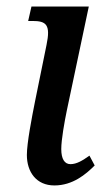

<svg xmlns="http://www.w3.org/2000/svg" viewBox="-20 -556 321 586"><path d="M146 10C202 10 242 -24 269 -51L253 -81C232 -66 214 -55 195 -55C177 -55 167 -71 167 -101C167 -130 177 -185 184 -219L251 -536H76L66 -492H79C121 -492 135 -481 122 -419L87 -247C77 -197 62 -119 62 -83C62 -31 91 10 146 10Z"/></svg>

Font: Noto Serif Condensed Medium
Style: Italic
Weight: 500
Width: 3
Italic angle: -12°
Designer: Monotype Design Team
Foundry: Monotype Imaging Inc.
Version: Version 2.013